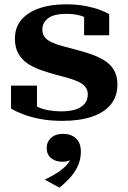

<svg xmlns="http://www.w3.org/2000/svg" viewBox="-20 -549 594 888"><path d="M386 -112Q386 -132 375.5 -146Q365 -160 345.5 -169.5Q326 -179 299 -187Q272 -195 237 -204Q204 -213 170.5 -224.5Q137 -236 109.5 -254Q82 -272 65.5 -300Q49 -328 49 -370Q49 -422 78.5 -457Q108 -492 161 -510.5Q214 -529 285 -529Q337 -529 377 -521Q417 -513 444.5 -502.5Q472 -492 485 -483V-386H369V-487Q380 -487 388 -483Q396 -479 400.5 -472.5Q405 -466 406 -460Q407 -454 403 -449Q392 -460 375.5 -468Q359 -476 337 -480.5Q315 -485 289 -485Q229 -485 202.5 -464.5Q176 -444 176 -413Q176 -391 187 -377Q198 -363 219 -353.5Q240 -344 268.5 -336Q297 -328 332 -319Q368 -310 402 -298Q436 -286 463.5 -269Q491 -252 507 -225Q523 -198 523 -158Q523 -104 493 -66.5Q463 -29 406 -9.5Q349 10 268 10Q211 10 165 1Q119 -8 85.5 -21Q52 -34 31 -47V-153H151V-31Q141 -36 134 -42Q127 -48 123.5 -54Q120 -60 119.5 -66Q119 -72 122 -77Q137 -62 159 -52.5Q181 -43 207.5 -38.5Q234 -34 263 -34Q305 -34 332 -43.5Q359 -53 372.5 -70.5Q386 -88 386 -112ZM255 319 187 282Q218 267 244 250.5Q270 234 287 215.5Q304 197 310 177L318 183Q311 189 299 194Q287 199 269 199Q236 199 216 182Q196 165 196 136Q196 107 216.5 88.5Q237 70 271 70Q309 70 331.5 91Q354 112 354 153Q354 184 342.5 212.5Q331 241 309 267Q287 293 255 319Z"/></svg>

Font: Roboto Serif 120pt Expanded SemiBold
Style: Regular
Weight: 600
Width: 7
Designer: Greg Gazdowicz
Foundry: Commercial Type
Version: Version 1.008